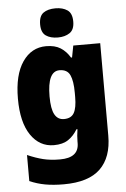

<svg xmlns="http://www.w3.org/2000/svg" viewBox="-65 -888 729 1108"><g transform="rotate(-5 299.5 -334.0)"><path d="M226 -629Q277 -629 309.5 -608.5Q342 -588 364 -551H370L383 -619H539V-83Q539 42 471 108Q403 174 259 174Q199 174 152 165.5Q105 157 62 138V-13Q110 8 152.5 18.5Q195 29 250 29Q359 29 359 -56V-65Q359 -79 360.5 -98.5Q362 -118 365 -136H359Q338 -100 306 -78Q274 -56 222 -56Q139 -56 88.5 -130Q38 -204 38 -341Q38 -479 89.5 -554Q141 -629 226 -629ZM291 -484Q221 -484 221 -338Q221 -266 239 -233.5Q257 -201 293 -201Q335 -201 351.5 -230.5Q368 -260 368 -322V-347Q368 -415 352 -449.5Q336 -484 291 -484ZM299 -842Q341 -842 368 -823.5Q395 -805 395 -757Q395 -710 367.5 -691.5Q340 -673 299 -673Q256 -673 229.5 -691.5Q203 -710 203 -757Q203 -805 229 -823.5Q255 -842 299 -842Z"/></g></svg>

Font: Noto Sans Malayalam UI SemiCondensed Black
Style: Regular
Weight: 900
Width: 4
Designer: Jelle Bosma - Monotype Design Team
Foundry: Monotype Imaging Inc.
Version: Version 2.104; ttfautohint (v1.8.4.7-5d5b)